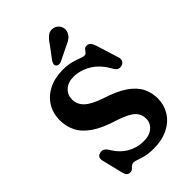

<svg xmlns="http://www.w3.org/2000/svg" viewBox="-274 -1040 1164 1164"><g transform="rotate(-45 308.0 -458.0)"><path d="M328.5 15.5Q289.5 15.5 261 8.5Q232.5 1.5 213.8 -5.5Q195 -12.5 185.5 -12.5Q172 -12.5 163.8 -5.2Q155.5 2 148 9.5Q140.5 17 129 17Q112.5 17 104 7.8Q95.5 -1.5 91 -22L58.5 -155.5Q51.5 -188 82 -196.5Q112 -205 133 -171.5Q167.5 -113.5 215.8 -86.2Q264 -59 318.5 -59Q369.5 -59 398 -84Q426.5 -109 426.5 -146Q427 -183.5 400.2 -210.8Q373.5 -238 294.5 -264.5Q201 -292.5 147.2 -329.2Q93.5 -366 71 -411Q48.5 -456 48.5 -509Q48.5 -568.5 77 -614.8Q105.5 -661 157 -687Q208.5 -713 277.5 -713Q319.5 -713 349.2 -705Q379 -697 398.8 -688.8Q418.5 -680.5 432 -680.5Q443 -680.5 449.2 -689Q455.5 -697.5 462.8 -706Q470 -714.5 483 -714.5Q498.5 -714.5 508.5 -703.8Q518.5 -693 527 -665L570 -527.5Q576 -508.5 568.8 -495Q561.5 -481.5 544.5 -477.5Q515 -470.5 497.5 -502.5Q459.5 -572 405 -604.5Q350.5 -637 294 -637Q246 -637 218 -610.8Q190 -584.5 190 -545.5Q190 -503.5 221.5 -473.2Q253 -443 324.5 -418.5Q417 -389.5 469 -353.5Q521 -317.5 542 -274.5Q563 -231.5 563 -181.5Q562.5 -127 535 -82.2Q507.5 -37.5 455.2 -11Q403 15.5 328.5 15.5ZM327.5 -872.5Q347.5 -904 369 -921.2Q390.5 -938.5 420 -930.5Q445 -923 455.8 -902.2Q466.5 -881.5 460.5 -860Q454.5 -838.5 437.8 -824.5Q421 -810.5 390.5 -798L303 -755Q293 -751 282.8 -752.2Q272.5 -753.5 266.5 -760.5Q260.5 -769 263 -778Q265.5 -787 271 -797Z"/></g></svg>

Font: Fraunces 9pt SuperSoft SemiBold
Style: Regular
Weight: 600
Version: Version 1.000;[0bf87f6ff]